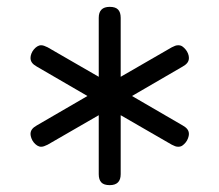

<svg xmlns="http://www.w3.org/2000/svg" viewBox="-20 -610 640 560"><path d="M300 -70Q283 -70 275.5 -78Q268 -86 268 -102V-274L119 -188Q113 -185 108.5 -183.5Q104 -182 100 -182Q94 -182 88.5 -185.5Q83 -189 78.5 -194.5Q74 -200 71.5 -207Q69 -214 69 -219Q69 -227 73.5 -233Q78 -239 87 -244L235 -330L87 -416Q78 -421 73.5 -427Q69 -433 69 -441Q69 -447 71.5 -453.5Q74 -460 78.5 -465.5Q83 -471 88.5 -474.5Q94 -478 100 -478Q104 -478 108.5 -476.5Q113 -475 119 -472L268 -386V-558Q268 -574 276 -582Q284 -590 300 -590Q317 -590 324.5 -582Q332 -574 332 -558V-386L481 -472Q487 -475 491 -476.5Q495 -478 500 -478Q507 -478 512 -474.5Q517 -471 521.5 -465.5Q526 -460 528.5 -453.5Q531 -447 531 -441Q531 -433 526.5 -427Q522 -421 513 -416L365 -330L513 -244Q522 -239 526.5 -233Q531 -227 531 -219Q531 -214 528.5 -207Q526 -200 521.5 -194.5Q517 -189 512 -185.5Q507 -182 500 -182Q495 -182 491 -183.5Q487 -185 481 -188L332 -274V-102Q332 -86 324 -78Q316 -70 300 -70Z"/></svg>

Font: Maple Mono NL ExtraLight
Style: Regular
Weight: 275
Monospace: yes
Designer: subframe7536
Version: Version 7.000